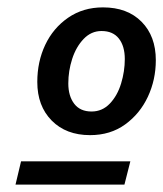

<svg xmlns="http://www.w3.org/2000/svg" viewBox="-20 -685 442 520"><path d="M224 -319Q159 -319 120 -358.5Q81 -398 81 -463Q81 -518 102.5 -563.5Q124 -609 164.5 -637Q205 -665 259 -665Q325 -665 363.5 -626Q402 -587 402 -522Q402 -469 380.5 -423Q359 -377 319 -348Q279 -319 224 -319ZM22 -185 37 -248H333L317 -185ZM228 -383Q257 -383 277.5 -404.5Q298 -426 308 -459Q318 -492 318 -525Q318 -560 302 -580.5Q286 -601 255 -601Q227 -601 206.5 -579.5Q186 -558 175.5 -525.5Q165 -493 165 -459Q165 -425 181 -404Q197 -383 228 -383Z"/></svg>

Font: Kantumruy Pro Medium
Style: Italic
Weight: 500
Italic angle: -13°
Designer: Sovichet Tep
Foundry: Sovichet Tep
Version: Version 1.002